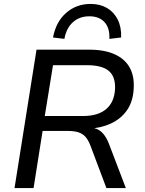

<svg xmlns="http://www.w3.org/2000/svg" viewBox="-20 -958 737 978"><path d="M54 0 166 -705H435Q512 -705 564 -681.5Q616 -658 640.5 -614Q665 -570 661 -507Q658 -442 627.5 -397.5Q597 -353 545 -329Q493 -305 427 -302V-309L441 -308Q476 -306 499 -284Q522 -262 537 -220L621 0H522L440 -218Q429 -246 415 -261.5Q401 -277 379.5 -284Q358 -291 326 -291H197L151 0ZM208 -367H402Q479 -367 520.5 -402Q562 -437 566 -504Q569 -567 534.5 -596.5Q500 -626 422 -626H250ZM308 -760 250 -767Q265 -847 317 -892.5Q369 -938 442 -938Q490 -938 525.5 -917Q561 -896 580 -857.5Q599 -819 597 -767L537 -760Q540 -814 513 -844.5Q486 -875 435 -875Q385 -875 351.5 -845Q318 -815 308 -760Z"/></svg>

Font: Nunito Sans 10pt Medium
Style: Italic
Weight: 500
Italic angle: -9°
Designer: Vernon Adams
Foundry: Vernon Adams
Version: Version 3.101;gftools[0.9.27]